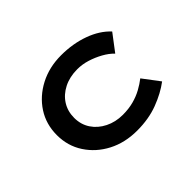

<svg xmlns="http://www.w3.org/2000/svg" viewBox="-111 -755 982 982"><g transform="rotate(-45 380.5 -264.0)"><path d="M404 10Q316 10 247 -26Q178 -62 137.5 -124Q97 -186 97 -264Q97 -343 137 -404.5Q177 -466 246 -502Q315 -538 401 -538Q486 -538 557.5 -512Q629 -486 672 -439L603 -348Q581 -371 548.5 -389Q516 -407 480.5 -418Q445 -429 409 -429Q354 -429 311.5 -407.5Q269 -386 245.5 -349Q222 -312 222 -264Q222 -216 246.5 -179Q271 -142 314 -120.5Q357 -99 409 -99Q452 -99 487.5 -108.5Q523 -118 552 -134Q581 -150 604 -168L672 -78Q623 -41 555.5 -15.5Q488 10 404 10Z"/></g></svg>

Font: Lexend Mega Medium
Style: Regular
Weight: 500
Version: Version 1.007